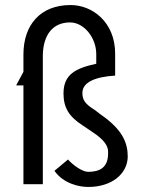

<svg xmlns="http://www.w3.org/2000/svg" viewBox="-20 -731 563 762"><path d="M73 -446 44 -392H73V0H150V-514C152 -592 189 -642 258 -642C313 -642 362 -582 362 -516V-478C280 -460 232 -436 232 -360C232 -304 254 -268 307 -234L344 -209C395 -176 409 -151 409 -129V-122C409 -67 377 -49 330 -49C306 -49 268 -77 250 -98L196 -53C233 -1 296 11 330 11C423 11 485 -40 487 -108C487 -162 469 -215 379 -277L357 -294C318 -318 307 -334 307 -362C307 -405 358 -426 437 -431V-518C437 -643 347 -711 260 -711C140 -711 73 -632 73 -515Z"/></svg>

Font: Mint Spirit
Style: Regular
Weight: 400
Designer: HARENDAL Hirwen
Foundry: Arkandis Digital Foundry.
Version: Version 1.004;FFEdit